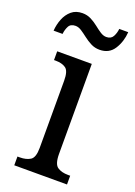

<svg xmlns="http://www.w3.org/2000/svg" viewBox="-162 -789 594 845"><g transform="rotate(20 134.5 -366.0)"><path d="M19 0V-41H30Q60 -41 79 -53Q98 -65 98 -110V-425Q98 -470 80.5 -482.5Q63 -495 33 -495H25V-536H187V-115Q187 -67 206 -54Q225 -41 256 -41H266V0ZM197 -606Q175 -606 156.5 -615.5Q138 -625 122 -637.5Q106 -650 91.5 -659.5Q77 -669 63 -669Q40 -669 31.5 -652.5Q23 -636 21 -616H-21Q-19 -645 -8.5 -671.5Q2 -698 22 -715Q42 -732 73 -732Q95 -732 113.5 -722.5Q132 -713 147.5 -700.5Q163 -688 177.5 -678.5Q192 -669 206 -669Q228 -669 237 -685.5Q246 -702 248 -722H290Q287 -677 264.5 -641.5Q242 -606 197 -606Z"/></g></svg>

Font: Noto Serif Condensed
Style: Regular
Weight: 400
Width: 3
Designer: Monotype Design Team
Foundry: Monotype Imaging Inc.
Version: Version 2.013; ttfautohint (v1.8.4.7-5d5b)